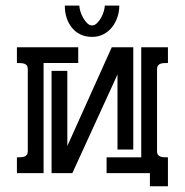

<svg xmlns="http://www.w3.org/2000/svg" viewBox="-20 -605 648 671"><path d="M160.2 0V-357.4H215.3V-94.7L370.6 -439.9H445.8V-82.5H390.6V-344.7L232.9 0ZM566.9 -384.8Q560.5 -384.8 554 -384.5Q547.4 -384.3 541.7 -382.6Q536.1 -380.9 532.5 -376.2Q528.8 -371.6 528.8 -362.8V-76.7Q528.8 -67.9 532.5 -63.5Q536.1 -59.1 541.7 -57.4Q547.4 -55.7 554.2 -55.4Q561 -55.2 566.9 -55.2V45.9H503.9V0H352.5V-55.2H473.6V-439.9H566.9ZM39.1 -55.2Q45.4 -55.2 52 -55.4Q58.6 -55.7 64.2 -57.4Q69.8 -59.1 73.5 -63.7Q77.1 -68.4 77.1 -77.1V-363.3Q77.1 -372.1 73.5 -376.5Q69.8 -380.9 64.2 -382.6Q58.6 -384.3 51.8 -384.5Q44.9 -384.8 39.1 -384.8V-439.9H253.4V-384.8H132.3V0H39.1ZM301.8 -476.1Q278.3 -476.1 260.5 -484.9Q242.7 -493.7 230.7 -508.8Q218.8 -523.9 212.6 -543.5Q206.5 -563 206.5 -585V-585.4H257.3Q257.3 -577.6 260.7 -565.9Q264.2 -554.2 270.3 -543.2Q276.4 -532.2 284.4 -524.2Q292.5 -516.1 301.8 -516.1Q311 -516.1 319.1 -524.2Q327.1 -532.2 333.3 -543.2Q339.4 -554.2 342.8 -565.9Q346.2 -577.6 346.2 -585.4H397Q397 -564.9 390.4 -545.2Q383.8 -525.4 371.6 -510Q359.4 -494.6 341.8 -485.4Q324.2 -476.1 301.8 -476.1Z"/></svg>

Font: Isar CAT
Style: Regular
Weight: 400
Designer: Digitized by Peter Wiegel
Foundry: CAT-Fonts, Peter Wiegel
Version: Version 1.000; ttfautohint (v1.3)